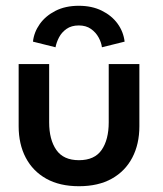

<svg xmlns="http://www.w3.org/2000/svg" viewBox="-20 -632 563 664"><path d="M150 -209Q150 -149 174.8 -113.5Q199.5 -78 253 -78Q307 -78 331.5 -113.5Q356 -149 356 -209V-410.5H462V-195.5Q462 -133.5 437.5 -86.8Q413 -40 366.5 -14Q320 12 253 12Q186.5 12 140 -14Q93.5 -40 69 -86.8Q44.5 -133.5 44.5 -195.5V-410.5H150ZM172 -468.5 94 -488Q97.5 -520.5 117.5 -548.8Q137.5 -577 171.8 -594.5Q206 -612 252.5 -612Q298 -612 332.2 -595Q366.5 -578 386.8 -550Q407 -522 411 -488L332.5 -468.5Q330.5 -485 321 -502.5Q311.5 -520 294.5 -532Q277.5 -544 252.5 -544Q227 -544 210 -532Q193 -520 184 -502.5Q175 -485 172 -468.5Z"/></svg>

Font: League Spartan Thin Medium
Style: Regular
Weight: 500
Version: Version 2.002